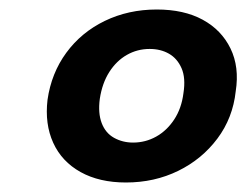

<svg xmlns="http://www.w3.org/2000/svg" viewBox="-20 -732 518 404"><path d="M245 -348Q189 -348 149.5 -370Q110 -392 92 -431.5Q74 -471 80 -522Q88 -578 119.5 -621Q151 -664 200.5 -688Q250 -712 310 -712Q367 -712 406.5 -690.5Q446 -669 465 -630Q484 -591 476 -540Q470 -484 437.5 -440.5Q405 -397 355 -372.5Q305 -348 245 -348ZM260 -432Q286 -432 308.5 -444.5Q331 -457 346.5 -480.5Q362 -504 366 -536Q371 -568 362 -588.5Q353 -609 335.5 -619Q318 -629 295 -629Q269 -629 247 -616.5Q225 -604 210 -580.5Q195 -557 190 -524Q186 -494 194 -473Q202 -452 220 -442Q238 -432 260 -432Z"/></svg>

Font: DM Sans 36pt ExtraBold
Style: Italic
Weight: 800
Italic angle: -10°
Designer: Colophon Foundry, Jonny Pinhorn
Foundry: Colophon Foundry
Version: Version 4.004;gftools[0.9.30]